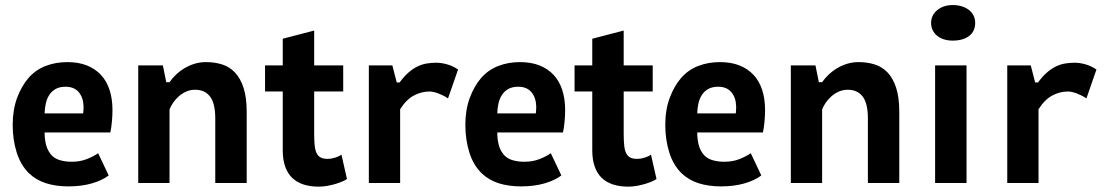

<svg xmlns="http://www.w3.org/2000/svg" viewBox="-20 -711 4297 746"><path d="M402.3 -29.3Q376.5 -9.8 336.4 1.7Q296.4 13.2 246.1 13.2Q196.3 13.2 158 0.7Q119.6 -11.7 92.3 -38.1Q60.1 -69.8 44.7 -119.1Q29.3 -168.5 29.3 -225.6Q29.3 -284.7 46.6 -331.1Q64 -377.4 90.8 -408.2Q118.2 -439.5 157 -454.6Q195.8 -469.7 241.7 -469.7Q284.7 -469.7 317.4 -456.8Q350.1 -443.8 372.3 -419.9Q394.5 -396 405.8 -361.3Q417 -326.7 417 -283.7Q417 -262.2 414.8 -238.3Q412.6 -214.4 408.7 -196.3H153.3Q153.3 -172.4 158.4 -150.6Q163.6 -128.9 176.3 -112.8Q189 -96.2 210.4 -89.4Q231.9 -82.5 258.3 -82.5Q291 -82.5 317.1 -92.8Q343.3 -103 361.3 -115.7ZM234.9 -374Q211.4 -374 196 -365.2Q180.7 -356.4 171.4 -342Q162.1 -327.6 158 -308.8Q153.8 -290 153.3 -270.5H303.2Q304.7 -285.2 304.7 -297.4Q303.7 -332 285.9 -353Q268.1 -374 234.9 -374Z M816.4 0V-250.5Q816.4 -309.6 796.1 -335.9Q775.9 -362.3 738.3 -362.3Q719.2 -362.3 703.1 -355Q687 -347.7 674.3 -336.4Q661.6 -325.2 652.6 -311.8Q643.6 -298.3 638.7 -286.1V0H517.1V-457H612.8L626 -391.6H638.7Q648.9 -406.7 663.8 -420.9Q678.7 -435.1 697 -446Q715.3 -457 736.3 -463.4Q757.3 -469.7 780.3 -469.7Q814 -469.7 842.8 -460.7Q871.6 -451.7 892.8 -429.4Q914.1 -407.2 926.3 -369.9Q938.5 -332.5 938.5 -275.9V0Z M1009.8 -457H1078.6V-560.5L1200.7 -592.3V-457H1313.5V-355.5H1200.7V-191.9Q1200.7 -164.6 1202.6 -145.8Q1204.6 -127 1210.4 -115.5Q1216.3 -104 1226.3 -98.9Q1236.3 -93.8 1252.4 -93.8Q1260.7 -93.8 1268.8 -95.2Q1276.9 -96.7 1284.2 -99.1Q1291.5 -101.6 1297.4 -104.5Q1303.2 -107.4 1306.6 -110.4L1328.1 -15.6Q1323.2 -11.7 1311.8 -6.6Q1300.3 -1.5 1285.2 3.2Q1270 7.8 1252.7 11Q1235.4 14.2 1218.3 14.2Q1185.5 14.2 1159.7 5.9Q1133.8 -2.4 1115.7 -19.5Q1097.7 -36.6 1088.1 -63.5Q1078.6 -90.3 1078.6 -127V-355.5H1009.8Z M1504.4 -457 1521.5 -390.6H1532.7Q1549.8 -414.1 1566.9 -429Q1584 -443.8 1601.3 -452.4Q1618.7 -460.9 1636.7 -464.1Q1654.8 -467.3 1674.8 -467.3Q1694.3 -467.3 1716.6 -461.2Q1738.8 -455.1 1759.8 -440.9L1720.7 -328.6Q1712.4 -334.5 1702.6 -339.4Q1692.9 -344.2 1683.3 -347.9Q1673.8 -351.6 1664.8 -353.5Q1655.8 -355.5 1649.4 -355.5Q1617.2 -355.5 1587.9 -339.8Q1558.6 -324.2 1534.7 -286.6V0H1413.1V-457Z M2161.1 -29.3Q2135.3 -9.8 2095.2 1.7Q2055.2 13.2 2004.9 13.2Q1955.1 13.2 1916.7 0.7Q1878.4 -11.7 1851.1 -38.1Q1818.8 -69.8 1803.5 -119.1Q1788.1 -168.5 1788.1 -225.6Q1788.1 -284.7 1805.4 -331.1Q1822.8 -377.4 1849.6 -408.2Q1877 -439.5 1915.8 -454.6Q1954.6 -469.7 2000.5 -469.7Q2043.5 -469.7 2076.2 -456.8Q2108.9 -443.8 2131.1 -419.9Q2153.3 -396 2164.6 -361.3Q2175.8 -326.7 2175.8 -283.7Q2175.8 -262.2 2173.6 -238.3Q2171.4 -214.4 2167.5 -196.3H1912.1Q1912.1 -172.4 1917.2 -150.6Q1922.4 -128.9 1935.1 -112.8Q1947.8 -96.2 1969.2 -89.4Q1990.7 -82.5 2017.1 -82.5Q2049.8 -82.5 2075.9 -92.8Q2102.1 -103 2120.1 -115.7ZM1993.7 -374Q1970.2 -374 1954.8 -365.2Q1939.5 -356.4 1930.2 -342Q1920.9 -327.6 1916.7 -308.8Q1912.6 -290 1912.1 -270.5H2062Q2063.5 -285.2 2063.5 -297.4Q2062.5 -332 2044.7 -353Q2026.9 -374 1993.7 -374Z M2212.4 -457H2281.2V-560.5L2403.3 -592.3V-457H2516.1V-355.5H2403.3V-191.9Q2403.3 -164.6 2405.3 -145.8Q2407.2 -127 2413.1 -115.5Q2418.9 -104 2429 -98.9Q2439 -93.8 2455.1 -93.8Q2463.4 -93.8 2471.4 -95.2Q2479.5 -96.7 2486.8 -99.1Q2494.1 -101.6 2500 -104.5Q2505.9 -107.4 2509.3 -110.4L2530.8 -15.6Q2525.9 -11.7 2514.4 -6.6Q2502.9 -1.5 2487.8 3.2Q2472.7 7.8 2455.3 11Q2438 14.2 2420.9 14.2Q2388.2 14.2 2362.3 5.9Q2336.4 -2.4 2318.4 -19.5Q2300.3 -36.6 2290.8 -63.5Q2281.2 -90.3 2281.2 -127V-355.5H2212.4Z M2938 -29.3Q2912.1 -9.8 2872.1 1.7Q2832 13.2 2781.7 13.2Q2731.9 13.2 2693.6 0.7Q2655.3 -11.7 2627.9 -38.1Q2595.7 -69.8 2580.3 -119.1Q2564.9 -168.5 2564.9 -225.6Q2564.9 -284.7 2582.3 -331.1Q2599.6 -377.4 2626.5 -408.2Q2653.8 -439.5 2692.6 -454.6Q2731.4 -469.7 2777.3 -469.7Q2820.3 -469.7 2853 -456.8Q2885.7 -443.8 2908 -419.9Q2930.2 -396 2941.4 -361.3Q2952.6 -326.7 2952.6 -283.7Q2952.6 -262.2 2950.4 -238.3Q2948.2 -214.4 2944.3 -196.3H2689Q2689 -172.4 2694.1 -150.6Q2699.2 -128.9 2711.9 -112.8Q2724.6 -96.2 2746.1 -89.4Q2767.6 -82.5 2793.9 -82.5Q2826.7 -82.5 2852.8 -92.8Q2878.9 -103 2897 -115.7ZM2770.5 -374Q2747.1 -374 2731.7 -365.2Q2716.3 -356.4 2707 -342Q2697.8 -327.6 2693.6 -308.8Q2689.5 -290 2689 -270.5H2838.9Q2840.3 -285.2 2840.3 -297.4Q2839.4 -332 2821.5 -353Q2803.7 -374 2770.5 -374Z M3352.1 0V-250.5Q3352.1 -309.6 3331.8 -335.9Q3311.5 -362.3 3273.9 -362.3Q3254.9 -362.3 3238.8 -355Q3222.7 -347.7 3210 -336.4Q3197.3 -325.2 3188.2 -311.8Q3179.2 -298.3 3174.3 -286.1V0H3052.7V-457H3148.4L3161.6 -391.6H3174.3Q3184.6 -406.7 3199.5 -420.9Q3214.4 -435.1 3232.7 -446Q3251 -457 3272 -463.4Q3293 -469.7 3315.9 -469.7Q3349.6 -469.7 3378.4 -460.7Q3407.2 -451.7 3428.5 -429.4Q3449.7 -407.2 3461.9 -369.9Q3474.1 -332.5 3474.1 -275.9V0Z M3613.3 -457H3735.4V0H3613.3ZM3597.7 -622.6Q3597.7 -637.7 3604.2 -650.4Q3610.8 -663.1 3622.1 -672.1Q3633.3 -681.2 3648.4 -686.3Q3663.6 -691.4 3681.2 -691.4Q3701.2 -691.4 3717.3 -686.3Q3733.4 -681.2 3744.9 -672.1Q3756.3 -663.1 3762.7 -650.4Q3769 -637.7 3769 -622.6Q3769 -588.9 3745.1 -571Q3721.2 -553.2 3681.2 -553.2Q3663.6 -553.2 3648.4 -557.9Q3633.3 -562.5 3622.1 -571.3Q3610.8 -580.1 3604.2 -593Q3597.7 -606 3597.7 -622.6Z M3984.9 -457 4002 -390.6H4013.2Q4030.3 -414.1 4047.4 -429Q4064.5 -443.8 4081.8 -452.4Q4099.1 -460.9 4117.2 -464.1Q4135.3 -467.3 4155.3 -467.3Q4174.8 -467.3 4197 -461.2Q4219.2 -455.1 4240.2 -440.9L4201.2 -328.6Q4192.9 -334.5 4183.1 -339.4Q4173.3 -344.2 4163.8 -347.9Q4154.3 -351.6 4145.3 -353.5Q4136.2 -355.5 4129.9 -355.5Q4097.7 -355.5 4068.4 -339.8Q4039.1 -324.2 4015.1 -286.6V0H3893.6V-457Z"/></svg>

Font: PT Astra Sans
Style: Bold
Weight: 700
Designer: A.Korolkova, I. Chaeva
Foundry: ParaType Ltd
Version: Version 1.001; ttfautohint (v1.6)